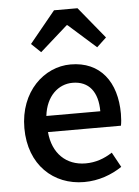

<svg xmlns="http://www.w3.org/2000/svg" viewBox="-58 -879 680 936"><g transform="rotate(-5 282.5 -410.5)"><path d="M316 13C388 13 451 -11 502 -45L462 -118C422 -92 380 -77 331 -77C236 -77 170 -140 161 -245H518C521 -258 523 -281 523 -303C523 -459 445 -564 299 -564C170 -564 48 -453 48 -274C48 -93 167 13 316 13ZM160 -324C171 -421 232 -474 301 -474C381 -474 424 -419 424 -324ZM116 -680 162 -636 297 -756H301L436 -636L483 -680L357 -834H242Z"/></g></svg>

Font: Source Han Sans KR Medium
Style: Regular
Weight: 500
Designer: Ryoko NISHIZUKA (kana & ideographs); Paul D. Hunt (Latin, Greek & Cyrillic); Wenlong ZHANG (bopomofo); Sandoll Communica
Foundry: Adobe Systems Incorporated
Version: Version 1.001;PS 1.001;hotconv 1.0.78;makeotf.lib2.5.61930